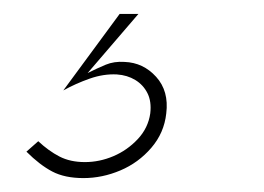

<svg xmlns="http://www.w3.org/2000/svg" viewBox="-20 -37 380 276"><path d="M152 -17 71 93Q89 83 109 76Q129 69 148 70Q163 71 174.5 78Q186 85 192 97Q198 109 196 126Q193 147 178 163Q163 179 143 187.5Q123 196 102 196Q81 196 65.5 188Q50 180 35 166L18 181Q37 200 55 209.5Q73 219 100 219Q127 219 153 208Q179 197 197.5 175.5Q216 154 219 126Q223 94 204.5 73.5Q186 53 159 52Q144 51 132 56Q120 61 106 68L179 -17Z"/></svg>

Font: Jost ExtraLight
Style: Italic
Weight: 250
Italic angle: -5°
Version: Version 3.710